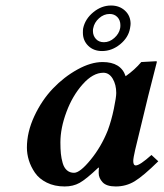

<svg xmlns="http://www.w3.org/2000/svg" viewBox="-20 -670 597 700"><path d="M373 -194.8Q386.2 -230.5 395 -272.9Q403.8 -315.4 403.8 -331.1Q403.8 -361.3 390.9 -383.1Q377.9 -404.8 356.9 -404.8Q318.8 -404.8 281.5 -362.8Q244.1 -320.8 222.2 -261.7Q200.2 -202.6 200.2 -150.9Q200.2 -127.4 201.9 -110.1Q203.6 -92.8 208.5 -75.7Q213.4 -58.6 223.9 -49.3Q234.4 -40 250 -40Q271.5 -40 310.3 -87.4Q349.1 -134.8 373 -194.8ZM339.8 -39.1Q339.8 -52.2 340.8 -58.1L338.9 -59.1Q293.5 -16.1 270 -3.2Q246.6 9.8 215.8 9.8Q178.7 9.8 150.6 -4.2Q122.6 -18.1 107.4 -40.3Q92.3 -62.5 85.2 -85.7Q78.1 -108.9 78.1 -131.8Q78.1 -188.5 105.2 -246.6Q132.3 -304.7 172.9 -347.2Q213.4 -389.6 262.5 -416.7Q311.5 -443.8 354 -443.8Q420.9 -443.8 438 -392.1Q471.2 -415.5 495.1 -443.8L549.8 -446.8Q551.8 -446.8 551.8 -443.8L520.5 -320.8L473.1 -125Q465.8 -93.3 465.8 -83Q465.8 -66.9 475.1 -66.9Q489.7 -66.9 532.2 -105L557.1 -82Q502.4 -28.3 471.2 -9.3Q439.9 9.8 401.9 9.8Q368.2 9.8 354 -5.6Q339.8 -21 339.8 -39.1ZM379.9 -619.1Q358.4 -619.1 341.1 -603.5Q323.7 -587.9 319.8 -566.9Q318.8 -564 318.8 -557.1Q318.8 -540 329.6 -528.1Q340.3 -516.1 358.9 -516.1Q379.4 -516.1 396.7 -531.5Q414.1 -546.9 418 -566.9Q418.9 -570.8 418.9 -578.1Q418.9 -596.2 408 -607.7Q397 -619.1 379.9 -619.1ZM283.2 -566.9Q290.5 -601.1 320.3 -625.5Q350.1 -649.9 384.8 -649.9Q415.5 -649.9 435.8 -631.1Q456.1 -612.3 456.1 -583Q456.1 -578.6 454.1 -566.9Q448.2 -533.2 418 -508.5Q387.7 -483.9 352.1 -483.9Q321.3 -483.9 301.8 -502.9Q282.2 -522 282.2 -550.8Q282.2 -562 283.2 -566.9Z"/></svg>

Font: Linux Libertine G
Style: Bold Italic
Weight: 700
Italic angle: -11.5°
Designer: Philipp H. Poll
Foundry: Philipp H. Poll
Version: Version 4.1.0